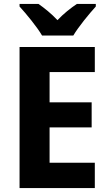

<svg xmlns="http://www.w3.org/2000/svg" viewBox="-20 -952 551 972"><path d="M193 -772H351C377 -816 432 -883 465 -919V-932H369C338 -911 304 -885 271 -850C239 -884 205 -911 175 -932H79V-919C113 -882 168 -815 193 -772ZM460 0V-128H231V-307H444V-434H231V-587H460V-714H79V0Z"/></svg>

Font: Noto Sans Armenian SemiCondensed Medium
Style: Regular
Weight: 500
Width: 4
Designer: Monotype Design Team
Foundry: Monotype Imaging Inc.
Version: Version 2.008